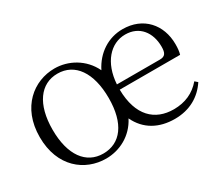

<svg xmlns="http://www.w3.org/2000/svg" viewBox="-99 -755 1147 997"><g transform="rotate(-30 475.0 -256.0)"><path d="M294 -16C192 -16 127 -102 127 -255C127 -407 192 -495 294 -495C398 -495 462 -405 462 -252C462 -100 398 -16 294 -16ZM294 14C375 14 456 -27 498 -109C537 -26 612 14 706 14C796 14 863 -26 906 -91L890 -105C849 -57 795 -32 726 -32C614 -32 535 -103 533 -261H895C900 -277 902 -297 902 -321C902 -438 826 -526 702 -526C617 -526 542 -478 501 -396C460 -482 375 -526 294 -526C170 -526 50 -434 50 -255C50 -76 168 14 294 14ZM534 -292C542 -418 612 -495 700 -495C785 -495 833 -431 833 -346C833 -309 824 -292 792 -292Z"/></g></svg>

Font: Noto Serif CJK SC Light
Style: Regular
Weight: 300
Designer: Ryoko NISHIZUKA 西塚涼子 (kana & ideographs); Frank Grießhammer (Latin, Greek & Cyrillic); Wenlong ZHANG 张文龙 (bopomofo); San
Foundry: Adobe
Version: Version 2.001;hotconv 1.1.0;makeotfexe 2.6.0